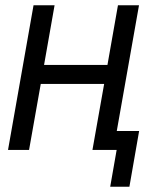

<svg xmlns="http://www.w3.org/2000/svg" viewBox="-20 -570 640 730"><path d="M187.5 -550 147.5 -323H388.5L428.5 -550H508.5L424 -72H509L472 140H399L423.5 0H331.5L376 -251H135L90.5 0H10.5L107.5 -550Z"/></svg>

Font: JuliaMono Light
Style: Italic
Weight: 300
Italic angle: -9°
Monospace: yes
Designer: cormullion
Foundry: corm
Version: Version 0.054; ttfautohint (v1.8.4)